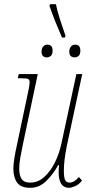

<svg xmlns="http://www.w3.org/2000/svg" viewBox="-20 -891 444 920"><path d="M277 -711Q258 -755 244.5 -789Q231 -823 217 -863L220 -871H248Q253 -843 266.5 -801Q280 -759 294 -719L291 -711ZM205 -616Q179 -616 179 -644Q179 -658 186.5 -667.5Q194 -677 207 -677Q232 -677 232 -649Q232 -630 223.5 -623Q215 -616 205 -616ZM338 -616Q312 -616 312 -644Q312 -658 319.5 -667.5Q327 -677 340 -677Q365 -677 365 -649Q365 -630 356.5 -623Q348 -616 338 -616ZM311 9Q261 9 261 -66Q261 -86 263 -100H259Q236 -58 202.5 -24.5Q169 9 125 9Q80 9 62 -16Q44 -41 44 -84Q44 -103 49 -134Q54 -165 61 -196L110 -428Q117 -459 119.5 -474Q122 -489 122 -495Q122 -509 115 -512.5Q108 -516 79 -516H65L70 -536H161L89 -196Q82 -162 77 -133.5Q72 -105 72 -84Q72 -51 83.5 -33.5Q95 -16 125 -16Q162 -16 192 -43Q222 -70 243 -112.5Q264 -155 274 -202L346 -536H374L300 -191Q293 -155 289.5 -127Q286 -99 286 -73Q286 -38 293 -27Q300 -16 313 -16Q336 -16 358 -43L373 -26Q359 -7 340 1Q321 9 311 9Z"/></svg>

Font: Noto Serif ExtraCondensed Thin
Style: Italic
Weight: 100
Width: 2
Italic angle: -12°
Designer: Monotype Design Team
Foundry: Monotype Imaging Inc.
Version: Version 2.013